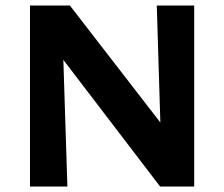

<svg xmlns="http://www.w3.org/2000/svg" viewBox="-20 -678 815 698"><path d="M89 0V-658H204L225 0ZM624 0H562L138 -555L141 -658H234L623 -155ZM686 -658V0H570L550 -658Z"/></svg>

Font: Ysabeau Infant ExtraBold
Style: Regular
Weight: 800
Designer: Christian Thalmann (Catharsis Fonts)
Version: Version 2.001;gftools[0.9.30]; featfreeze: ss01,ss02,lnum